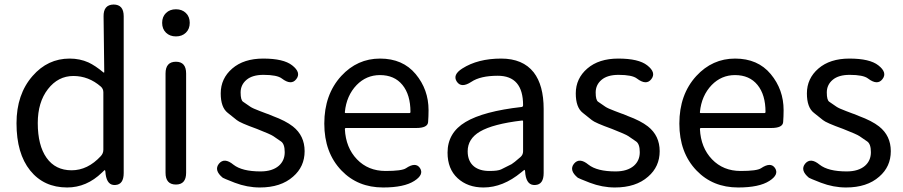

<svg xmlns="http://www.w3.org/2000/svg" viewBox="-20 -816 3995 849"><path d="M277 13Q174 13 113.5 -62Q53 -137 53 -271Q53 -399 124 -480Q191 -557 288 -557Q333 -557 371 -540Q401 -526 437 -496Q441 -493 441 -498L438 -743Q437 -795 482 -796Q527 -796 527 -744V-51Q527 0 490 2Q454 5 447 -46L446 -57Q445 -64 443.5 -64Q442 -64 431 -53Q363 13 277 13ZM426 -126Q437 -138 437 -154V-408Q437 -423 426 -433Q372 -480 304.5 -480Q237 -480 192 -422Q147 -364 147 -272Q147 -173 186 -118Q225 -63 296.5 -63Q368 -63 426 -126Z M758 0Q712 0 712 -52V-491Q712 -543 758 -543Q803 -543 803 -491V-52Q803 0 758 0ZM758 -655Q731 -655 714 -671.5Q697 -688 697 -715Q697 -742 714 -758.5Q731 -775 758 -775Q785 -775 802 -758.5Q819 -742 819 -715Q819 -688 802 -671.5Q785 -655 758 -655Z M1129 13Q1073 13 1018 -8Q967 -28 965 -30Q925 -63 948 -92Q972 -121 1012 -88Q1050 -58 1132 -58Q1184 -58 1213 -83Q1239 -106 1239 -143Q1239 -180 1222 -191Q1200 -206 1188.5 -214Q1177 -222 1116 -246Q1041 -273 1027 -285Q1007 -301 987 -317Q956 -341 956 -403Q956 -469 1007 -513Q1058 -557 1144 -557Q1234 -557 1272 -527Q1313 -495 1290 -466Q1268 -437 1226 -469Q1205 -485 1145 -485Q1096 -485 1070 -463Q1044 -441 1044 -407Q1044 -373 1055 -366Q1077 -351 1087 -344Q1097 -337 1129 -325Q1154 -316 1158 -314Q1163 -313 1186 -303Q1243 -282 1275 -257Q1327 -216 1327 -147.5Q1327 -79 1276 -35Q1222 13 1129 13Z M1674 13Q1562 13 1490 -62Q1414 -141 1414 -269.5Q1414 -398 1489 -480Q1560 -557 1660.5 -557Q1761 -557 1818 -488.5Q1875 -420 1875 -329Q1875 -302 1873 -276Q1871 -250 1820 -250H1510Q1505 -250 1505 -245Q1509 -163 1558.5 -111.5Q1608 -60 1685 -60Q1757 -60 1775 -72Q1818 -101 1837 -73Q1856 -44 1812 -16Q1767 13 1674 13ZM1505 -321Q1504 -316 1509 -316H1790Q1795 -316 1795 -321Q1795 -397 1759.5 -440.5Q1724 -484 1660 -484Q1600 -484 1557 -440Q1512 -393 1505 -321Z M2118 13Q2048 13 2003.5 -28Q1959 -69 1959 -141Q1959 -229 2038.5 -276.5Q2118 -324 2287 -343Q2293 -344 2293 -351Q2293 -481 2181 -481Q2104 -481 2064 -454Q2020 -425 2000 -455Q1980 -485 2024 -513Q2093 -557 2196 -557Q2292 -557 2340 -496Q2384 -439 2384 -334V-51Q2384 0 2347 2Q2310 5 2303 -46L2302 -58Q2301 -65 2299.5 -65Q2298 -65 2285 -54Q2204 13 2118 13ZM2144 -60Q2182 -60 2196 -67Q2219 -78 2242 -90Q2251 -95 2282 -122Q2293 -132 2293 -147V-279Q2293 -284 2288 -283Q2160 -268 2102 -234Q2048 -202 2048 -147Q2048 -103 2076 -80Q2101 -60 2144 -60Z M2699 13Q2643 13 2588 -8Q2537 -28 2535 -30Q2495 -63 2518 -92Q2542 -121 2582 -88Q2620 -58 2702 -58Q2754 -58 2783 -83Q2809 -106 2809 -143Q2809 -180 2792 -191Q2770 -206 2758.5 -214Q2747 -222 2686 -246Q2611 -273 2597 -285Q2577 -301 2557 -317Q2526 -341 2526 -403Q2526 -469 2577 -513Q2628 -557 2714 -557Q2804 -557 2842 -527Q2883 -495 2860 -466Q2838 -437 2796 -469Q2775 -485 2715 -485Q2666 -485 2640 -463Q2614 -441 2614 -407Q2614 -373 2625 -366Q2647 -351 2657 -344Q2667 -337 2699 -325Q2724 -316 2728 -314Q2733 -313 2756 -303Q2813 -282 2845 -257Q2897 -216 2897 -147.5Q2897 -79 2846 -35Q2792 13 2699 13Z M3244 13Q3132 13 3060 -62Q2984 -141 2984 -269.5Q2984 -398 3059 -480Q3130 -557 3230.5 -557Q3331 -557 3388 -488.5Q3445 -420 3445 -329Q3445 -302 3443 -276Q3441 -250 3390 -250H3080Q3075 -250 3075 -245Q3079 -163 3128.5 -111.5Q3178 -60 3255 -60Q3327 -60 3345 -72Q3388 -101 3407 -73Q3426 -44 3382 -16Q3337 13 3244 13ZM3075 -321Q3074 -316 3079 -316H3360Q3365 -316 3365 -321Q3365 -397 3329.5 -440.5Q3294 -484 3230 -484Q3170 -484 3127 -440Q3082 -393 3075 -321Z M3721 13Q3665 13 3610 -8Q3559 -28 3557 -30Q3517 -63 3540 -92Q3564 -121 3604 -88Q3642 -58 3724 -58Q3776 -58 3805 -83Q3831 -106 3831 -143Q3831 -180 3814 -191Q3792 -206 3780.5 -214Q3769 -222 3708 -246Q3633 -273 3619 -285Q3599 -301 3579 -317Q3548 -341 3548 -403Q3548 -469 3599 -513Q3650 -557 3736 -557Q3826 -557 3864 -527Q3905 -495 3882 -466Q3860 -437 3818 -469Q3797 -485 3737 -485Q3688 -485 3662 -463Q3636 -441 3636 -407Q3636 -373 3647 -366Q3669 -351 3679 -344Q3689 -337 3721 -325Q3746 -316 3750 -314Q3755 -313 3778 -303Q3835 -282 3867 -257Q3919 -216 3919 -147.5Q3919 -79 3868 -35Q3814 13 3721 13Z"/></svg>

Font: Resource Han Rounded KR
Style: Regular
Weight: 400
Designer: Cyano Hao (round all glyphs); Ryoko NISHIZUKA 西塚涼子 (kana, bopomofo & ideographs); Paul D. Hunt (Latin, Greek & Cyrillic)
Foundry: Cyano Hao
Version: 0.990